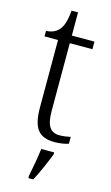

<svg xmlns="http://www.w3.org/2000/svg" viewBox="-133 -706 566 976"><g transform="rotate(15 150.0 -218.5)"><path d="M206 10C232 10 260 5 278 -1V-37C258 -33 242 -30 220 -30C173 -30 150 -60 150 -139V-496H269V-536H150V-658H116C111 -603 101 -573 83 -553C67 -535 43 -526 17 -525V-496H88V-143C88 -29 123 10 206 10ZM124 208V221H150C172 180 201 113 217 71V61H149C143 109 134 161 124 208Z"/></g></svg>

Font: Noto Serif Bengali SemiCondensed Light
Style: Regular
Weight: 300
Width: 4
Designer: Juan Bruce, Universal Thirst, Indian Type Foundry and the Monotype Design Team.
Foundry: Monotype Imaging Inc.
Version: Version 2.003